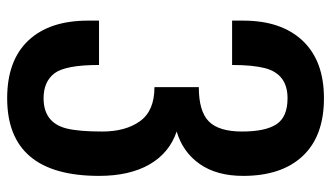

<svg xmlns="http://www.w3.org/2000/svg" viewBox="-216 -708 933 541"><g transform="rotate(90 250.5 -437.5)"><path d="M475.6 -250Q475.6 8.8 256.8 8.8Q150.4 8.8 94.2 -50.8Q38.1 -110.4 38.1 -218.8V-250H163.1Q163.1 -155.8 186.5 -124.5Q210 -93.8 256.8 -93.8Q325.2 -93.8 341.8 -157.7Q350.6 -192.4 350.6 -258.8Q350.6 -325.2 321.3 -365.7Q292 -406.2 225.6 -406.2V-531.2Q293.9 -531.2 322.3 -559.6Q350.6 -587.9 350.6 -652.8Q350.6 -718.8 330.1 -750Q309.6 -781.2 256.8 -781.2Q188.5 -781.2 171.9 -717.3Q163.1 -682.6 163.1 -625H38.1V-656.2Q38.1 -763.7 94.7 -823.7Q151.4 -883.8 256.8 -883.8Q363.3 -883.8 419.4 -824.2Q475.6 -764.6 475.6 -656.2Q475.6 -582 442.4 -534.2Q409.2 -486.3 350.6 -468.8Q411.1 -448.2 443.4 -392.1Q475.6 -335.9 475.6 -250Z"/></g></svg>

Font: Oswald
Style: Book
Weight: 400
Designer: vernon adams
Foundry: vernon adams
Version: Version 1.000